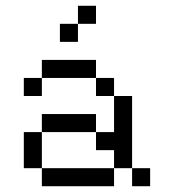

<svg xmlns="http://www.w3.org/2000/svg" viewBox="-20 -645 602 665"><path d="M125 0H375V-62.5H125ZM62.5 -62.5H125V-187.5H62.5ZM62.5 -312.5H125V-375H62.5ZM125 -187.5H312.5V-250H125ZM125 -375H312.5V-437.5H125ZM187.5 -500H250V-562.5H187.5ZM250 -562.5H312.5V-625H250ZM312.5 -125H375V-62.5H437.5V-312.5H375V-187.5H312.5ZM312.5 -312.5H375V-375H312.5ZM437.5 0H500V-62.5H437.5Z"/></svg>

Font: ChillMoonMono
Style: Regular
Weight: 400
Designer: Warren2060
Foundry: ChillType
Version: Version 1.000;Glyphs 3.1.1 (3135)